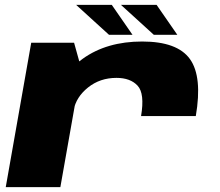

<svg xmlns="http://www.w3.org/2000/svg" viewBox="-20 -764 898 784"><path d="M556 -290H779.5Q807 -450.5 755.8 -522.5Q704.5 -594.5 560.5 -594.5Q416 -594.5 318 -524.2Q220 -454 206 -374.5L280.5 -313.5Q290.5 -367.5 339.5 -406.8Q388.5 -446 455.5 -446Q512.5 -446 542 -414Q571.5 -382 556 -290ZM3.5 0H226.5L312 -483.5L282.5 -589.5H107.5ZM608 -622H704L619.5 -744H474ZM425 -622H521L436.5 -744H291Z"/></svg>

Font: Anybody Expanded ExtraBold
Style: Italic
Weight: 800
Width: 7
Italic angle: -10°
Version: Version 1.113;gftools[0.9.25]